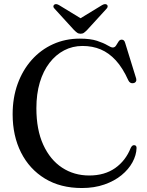

<svg xmlns="http://www.w3.org/2000/svg" viewBox="-20 -905 723 942"><path d="M650 -179Q649 -144 630 -109Q611 -74 576.2 -45.5Q541.5 -17 492.2 0.2Q443 17.5 381.5 17.5Q276.5 17.5 200.5 -28.8Q124.5 -75 83.2 -156.8Q42 -238.5 42 -344.5Q42 -425.5 66.5 -493.2Q91 -561 135.5 -611Q180 -661 240.2 -688.2Q300.5 -715.5 371.5 -715.5Q423.5 -715.5 456 -704.8Q488.5 -694 506.8 -683Q525 -672 533 -672Q543.5 -672 549.5 -681.8Q555.5 -691.5 561.5 -701Q567.5 -710.5 577 -710.5Q583.5 -710.5 587.8 -706.5Q592 -702.5 594.5 -693L648 -520Q650.5 -511.5 646.8 -505Q643 -498.5 634 -497Q626 -495.5 619.8 -499Q613.5 -502.5 609.5 -511Q582 -572 548.2 -608.8Q514.5 -645.5 474.2 -662.5Q434 -679.5 385 -679.5Q336 -679.5 294.8 -658Q253.5 -636.5 222.8 -596.5Q192 -556.5 175.2 -500.2Q158.5 -444 158.5 -374Q158.5 -268.5 192.2 -194.8Q226 -121 284.5 -82.5Q343 -44 418 -44Q493 -44 544.8 -80.2Q596.5 -116.5 621.5 -179.5Q625.5 -187.5 630 -190.5Q634.5 -193.5 640 -192.5Q645 -192 647.5 -188.5Q650 -185 650 -179ZM395 -803.5 269.5 -880Q254.5 -888.5 246 -882Q242.5 -879.5 242 -874Q241.5 -868.5 247.5 -862.5L343 -758Q351.5 -749.5 358.5 -744.5Q365.5 -739.5 375.5 -739.5Q385.5 -739.5 392.2 -744.5Q399 -749.5 407.5 -758L503 -862.5Q508.5 -868.5 508.2 -874Q508 -879.5 504.5 -882Q496 -888.5 481 -880L355.5 -803.5Z"/></svg>

Font: Fraunces 48pt
Style: Regular
Weight: 400
Version: Version 1.000;[b76b70a41]